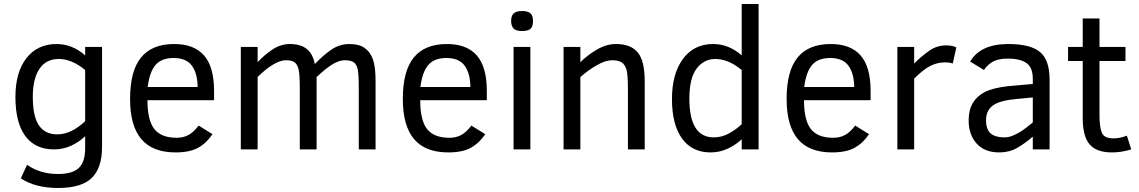

<svg xmlns="http://www.w3.org/2000/svg" viewBox="-20 -747 5693 960"><path d="M490.2 -11.2Q490.2 91.8 439.2 142.3Q388.2 192.9 270 192.9Q157.2 192.9 84 145L115.2 77.1Q181.2 123 270 123Q341.8 123 373.8 93Q405.8 63 405.8 -5.9V-65.9Q377 -38.1 336.9 -19Q296.9 0 250 0Q155.8 0 106.4 -67.1Q57.1 -134.3 57.1 -261.2Q57.1 -386.2 112.3 -456.5Q167.5 -526.9 263.2 -526.9Q340.8 -526.9 405.8 -470.2V-512.2H490.2ZM405.8 -397Q338.9 -452.1 273.9 -452.1Q210 -452.1 177 -402.3Q144 -352.5 144 -263.2Q144 -164.6 174.8 -119.9Q205.6 -75.2 266.1 -75.2Q336.4 -75.2 405.8 -141.1Z M717.3 -246.1Q717.3 -144.5 752 -101.3Q786.6 -58.1 863.3 -58.1Q897.5 -58.1 923.3 -72.5Q949.2 -86.9 973.1 -119.1L1042.5 -76.2Q1013.2 -32.2 971.2 -8.5Q929.2 15.1 857.4 15.1Q743.2 15.1 686.8 -51.3Q630.4 -117.7 630.4 -252Q630.4 -392.6 685.3 -459.7Q740.2 -526.9 851.1 -526.9Q950.7 -526.9 1000.5 -469.5Q1050.3 -412.1 1050.3 -293V-246.1ZM968.3 -312Q967.3 -380.9 939.2 -418.9Q911.1 -457 848.1 -457Q788.1 -457 758.1 -422.6Q728 -388.2 718.3 -312Z M1773.9 0V-301.8Q1773.9 -377.9 1768.1 -402.3Q1762.2 -426.8 1747.6 -436.3Q1732.9 -445.8 1703.1 -445.8Q1677.7 -445.8 1646 -427.7Q1614.3 -409.7 1563 -361.8V0H1479V-301.8Q1479 -374 1473.1 -399.4Q1467.3 -424.8 1453.1 -435.3Q1439 -445.8 1409.2 -445.8Q1381.8 -445.8 1345.2 -424.1Q1308.6 -402.3 1268.1 -361.8V0H1184.1V-512.2H1268.1V-436Q1301.3 -472.2 1342.3 -499.5Q1383.3 -526.9 1430.2 -526.9Q1481.9 -526.9 1512.9 -502.9Q1543.9 -479 1554.2 -426.8Q1594.2 -469.2 1635.7 -498Q1677.2 -526.9 1728 -526.9Q1774.9 -526.9 1803.2 -507.1Q1831.5 -487.3 1844.7 -450Q1857.9 -412.6 1857.9 -341.8V0Z M2081.1 -246.1Q2081.1 -144.5 2115.7 -101.3Q2150.4 -58.1 2227.1 -58.1Q2261.2 -58.1 2287.1 -72.5Q2313 -86.9 2336.9 -119.1L2406.2 -76.2Q2377 -32.2 2335 -8.5Q2293 15.1 2221.2 15.1Q2106.9 15.1 2050.5 -51.3Q1994.1 -117.7 1994.1 -252Q1994.1 -392.6 2049.1 -459.7Q2104 -526.9 2214.8 -526.9Q2314.5 -526.9 2364.3 -469.5Q2414.1 -412.1 2414.1 -293V-246.1ZM2332 -312Q2331.1 -380.9 2303 -418.9Q2274.9 -457 2211.9 -457Q2151.9 -457 2121.8 -422.6Q2091.8 -388.2 2082 -312Z M2645 -642.1Q2645 -612.8 2631.8 -602.3Q2618.7 -591.8 2589.8 -591.8Q2559.1 -591.8 2547.4 -605Q2535.6 -618.2 2535.6 -642.1Q2535.6 -668 2548.3 -679.9Q2561 -691.9 2589.8 -691.9Q2619.6 -691.9 2632.3 -680.4Q2645 -668.9 2645 -642.1ZM2547.9 0V-512.2H2631.8V0Z M3119.6 0V-301.8Q3119.6 -375 3112.3 -399.4Q3105 -423.8 3088.4 -434.8Q3071.8 -445.8 3040 -445.8Q3007.8 -445.8 2964.8 -421.4Q2921.9 -397 2881.8 -361.8V0H2797.9V-512.2H2881.8V-436Q2917.5 -471.7 2964.8 -499.3Q3012.2 -526.9 3060.1 -526.9Q3134.3 -526.9 3168.9 -484.6Q3203.6 -442.4 3203.6 -341.8V0Z M3688.5 0V-50.8Q3659.7 -22.9 3619.1 -3.9Q3578.6 15.1 3532.7 15.1Q3440.4 15.1 3390.1 -54.4Q3339.8 -124 3339.8 -252Q3339.8 -377.4 3394.5 -452.1Q3449.2 -526.9 3545.9 -526.9Q3623.5 -526.9 3688.5 -470.2V-727.1H3772.9V0ZM3688.5 -397Q3621.6 -452.1 3556.6 -452.1Q3499.5 -452.1 3463.1 -404.1Q3426.8 -356 3426.8 -253.9Q3426.8 -60.1 3548.8 -60.1Q3588.9 -60.1 3625.2 -80.1Q3661.6 -100.1 3688.5 -126Z M4000 -246.1Q4000 -144.5 4034.7 -101.3Q4069.3 -58.1 4146 -58.1Q4180.2 -58.1 4206.1 -72.5Q4231.9 -86.9 4255.9 -119.1L4325.2 -76.2Q4295.9 -32.2 4253.9 -8.5Q4211.9 15.1 4140.1 15.1Q4025.9 15.1 3969.5 -51.3Q3913.1 -117.7 3913.1 -252Q3913.1 -392.6 3968 -459.7Q4022.9 -526.9 4133.8 -526.9Q4233.4 -526.9 4283.2 -469.5Q4333 -412.1 4333 -293V-246.1ZM4251 -312Q4250 -380.9 4221.9 -418.9Q4193.8 -457 4130.9 -457Q4070.8 -457 4040.8 -422.6Q4010.7 -388.2 4001 -312Z M4743.7 -429.2Q4730 -435.1 4704.6 -435.1Q4667 -435.1 4632.1 -417.7Q4597.2 -400.4 4550.8 -354V0H4466.8V-512.2H4550.8V-429.2Q4585.9 -464.8 4624.8 -492.4Q4663.6 -520 4710.9 -520Q4742.7 -520 4761.7 -509.8Z M5144 0V-64Q5105 -29.8 5065.4 -7.3Q5025.9 15.1 4976.1 15.1Q4902.8 15.1 4863 -29.5Q4823.2 -74.2 4823.2 -144Q4823.2 -196.8 4844 -231.7Q4864.7 -266.6 4904.1 -286.9Q4943.4 -307.1 5018.1 -315.9L5144 -327.1V-352.1Q5144 -411.1 5111.1 -432.6Q5078.1 -454.1 5020 -454.1Q4968.3 -454.1 4940.2 -436Q4912.1 -418 4899.9 -397L4831.1 -439Q4854.5 -481.4 4902.6 -504.2Q4950.7 -526.9 5022 -526.9Q5132.3 -526.9 5180.2 -486.8Q5228 -446.8 5228 -348.1V0ZM5144 -259.8 5062 -252Q4978.5 -244.6 4944.3 -219.5Q4910.2 -194.3 4910.2 -146Q4910.2 -100.1 4933.1 -80.1Q4956.1 -60.1 5002 -60.1Q5021 -60.1 5039.6 -67.1Q5058.1 -74.2 5076.2 -84.7Q5094.2 -95.2 5111.1 -108.6Q5127.9 -122.1 5144 -134.8Z M5636.2 0Q5587.4 15.1 5539.6 15.1Q5461.4 15.1 5427.5 -25.9Q5393.6 -66.9 5393.6 -154.8V-441.9H5320.3V-512.2H5393.6V-654.8H5477.5V-512.2H5607.4V-441.9H5477.5V-170.9Q5477.5 -108.9 5490 -82Q5502.4 -55.2 5545.4 -55.2Q5582.5 -55.2 5614.3 -68.8Z"/></svg>

Font: ClearSansRegular
Style: Regular
Weight: 400
Foundry: Intel Corporation
Version: Version 1.00